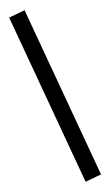

<svg xmlns="http://www.w3.org/2000/svg" viewBox="-58 -798 530 924"><g transform="rotate(-5 207.0 -336.0)"><path d="M317.5 88 19.8 -731.1 96.8 -760 394.4 59.1Z"/></g></svg>

Font: Sutasoma
Style: Regular
Weight: 400
Designer: Izhar Fathurrohim, Akbar Rohmanto, Arusyal Khofiqoini
Foundry: Kiwari Kolektiv
Version: Version 1.102